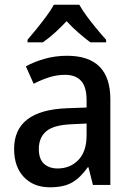

<svg xmlns="http://www.w3.org/2000/svg" viewBox="-20 -786 562 816"><path d="M265 -549Q449 -549 449 -364V0H375L356 -75H353Q322 -31 286.5 -10.5Q251 10 192 10Q123 10 81.5 -33.5Q40 -77 40 -153Q40 -318 266 -326L348 -329V-360Q348 -417 324.5 -442.5Q301 -468 257 -468Q222 -468 189 -457.5Q156 -447 123 -430L90 -504Q126 -524 171 -536.5Q216 -549 265 -549ZM285 -258Q208 -255 176.5 -228Q145 -201 145 -153Q145 -110 167 -90Q189 -70 225 -70Q278 -70 313 -106Q348 -142 348 -211V-261ZM317 -766Q329 -744 349 -717Q369 -690 390.5 -664Q412 -638 431 -617V-606H364Q341 -623 314.5 -646Q288 -669 263 -696Q211 -640 162 -606H97V-617Q115 -638 136.5 -664.5Q158 -691 177.5 -717.5Q197 -744 209 -766Z"/></svg>

Font: Noto Sans Tamil SemiCondensed Medium
Style: Regular
Weight: 500
Width: 4
Designer: Jelle Bosma - Monotype Design Team
Foundry: Monotype Imaging Inc.
Version: Version 2.004; ttfautohint (v1.8.4.7-5d5b)